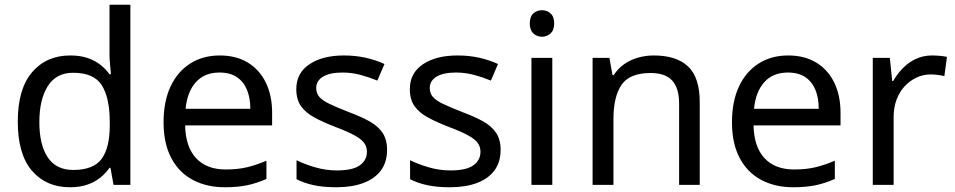

<svg xmlns="http://www.w3.org/2000/svg" viewBox="-20 -780 4030 810"><path d="M275 10Q175 10 115 -59.5Q55 -129 55 -267Q55 -405 115.5 -475.5Q176 -546 276 -546Q318 -546 349 -535.5Q380 -525 403 -507Q426 -489 442 -467H448Q447 -480 444.5 -505.5Q442 -531 442 -546V-760H530V0H459L446 -72H442Q426 -49 403 -30.5Q380 -12 348.5 -1Q317 10 275 10ZM289 -63Q374 -63 408.5 -109.5Q443 -156 443 -250V-266Q443 -366 410 -419.5Q377 -473 288 -473Q217 -473 181.5 -416.5Q146 -360 146 -265Q146 -169 181.5 -116Q217 -63 289 -63Z M907 -546Q976 -546 1025.5 -516Q1075 -486 1101.5 -431.5Q1128 -377 1128 -304V-251H761Q763 -160 807.5 -112.5Q852 -65 932 -65Q983 -65 1022.5 -74.5Q1062 -84 1104 -102V-25Q1063 -7 1023 1.5Q983 10 928 10Q852 10 793.5 -21Q735 -52 702.5 -113.5Q670 -175 670 -264Q670 -352 699.5 -415Q729 -478 782.5 -512Q836 -546 907 -546ZM906 -474Q843 -474 806.5 -433.5Q770 -393 763 -321H1036Q1036 -367 1022 -401Q1008 -435 979.5 -454.5Q951 -474 906 -474Z M1613 -148Q1613 -96 1587 -61Q1561 -26 1513 -8Q1465 10 1399 10Q1343 10 1302.5 1Q1262 -8 1231 -24V-104Q1263 -88 1308.5 -74.5Q1354 -61 1401 -61Q1468 -61 1498 -82.5Q1528 -104 1528 -140Q1528 -160 1517 -176Q1506 -192 1477.5 -208Q1449 -224 1396 -244Q1344 -264 1307 -284Q1270 -304 1250 -332Q1230 -360 1230 -404Q1230 -472 1285.5 -509Q1341 -546 1431 -546Q1480 -546 1522.5 -536.5Q1565 -527 1602 -510L1572 -440Q1538 -454 1501 -464Q1464 -474 1425 -474Q1371 -474 1342.5 -456.5Q1314 -439 1314 -409Q1314 -387 1327 -371.5Q1340 -356 1370.5 -341.5Q1401 -327 1452 -307Q1503 -288 1539 -268Q1575 -248 1594 -219.5Q1613 -191 1613 -148Z M2092 -148Q2092 -96 2066 -61Q2040 -26 1992 -8Q1944 10 1878 10Q1822 10 1781.5 1Q1741 -8 1710 -24V-104Q1742 -88 1787.5 -74.5Q1833 -61 1880 -61Q1947 -61 1977 -82.5Q2007 -104 2007 -140Q2007 -160 1996 -176Q1985 -192 1956.5 -208Q1928 -224 1875 -244Q1823 -264 1786 -284Q1749 -304 1729 -332Q1709 -360 1709 -404Q1709 -472 1764.5 -509Q1820 -546 1910 -546Q1959 -546 2001.5 -536.5Q2044 -527 2081 -510L2051 -440Q2017 -454 1980 -464Q1943 -474 1904 -474Q1850 -474 1821.5 -456.5Q1793 -439 1793 -409Q1793 -387 1806 -371.5Q1819 -356 1849.5 -341.5Q1880 -327 1931 -307Q1982 -288 2018 -268Q2054 -248 2073 -219.5Q2092 -191 2092 -148Z M2310 -536V0H2222V-536ZM2267 -737Q2287 -737 2302.5 -723.5Q2318 -710 2318 -681Q2318 -653 2302.5 -639Q2287 -625 2267 -625Q2245 -625 2230 -639Q2215 -653 2215 -681Q2215 -710 2230 -723.5Q2245 -737 2267 -737Z M2738 -546Q2834 -546 2883 -499.5Q2932 -453 2932 -349V0H2845V-343Q2845 -408 2816 -440Q2787 -472 2725 -472Q2636 -472 2602 -422Q2568 -372 2568 -278V0H2480V-536H2551L2564 -463H2569Q2587 -491 2613.5 -509.5Q2640 -528 2672 -537Q2704 -546 2738 -546Z M3305 -546Q3374 -546 3423.5 -516Q3473 -486 3499.5 -431.5Q3526 -377 3526 -304V-251H3159Q3161 -160 3205.5 -112.5Q3250 -65 3330 -65Q3381 -65 3420.5 -74.5Q3460 -84 3502 -102V-25Q3461 -7 3421 1.5Q3381 10 3326 10Q3250 10 3191.5 -21Q3133 -52 3100.5 -113.5Q3068 -175 3068 -264Q3068 -352 3097.5 -415Q3127 -478 3180.5 -512Q3234 -546 3305 -546ZM3304 -474Q3241 -474 3204.5 -433.5Q3168 -393 3161 -321H3434Q3434 -367 3420 -401Q3406 -435 3377.5 -454.5Q3349 -474 3304 -474Z M3912 -546Q3927 -546 3944.5 -544.5Q3962 -543 3975 -540L3964 -459Q3951 -462 3935.5 -464Q3920 -466 3906 -466Q3875 -466 3847 -453Q3819 -440 3797 -416.5Q3775 -393 3762.5 -360Q3750 -327 3750 -286V0H3662V-536H3734L3744 -438H3748Q3765 -468 3789 -492.5Q3813 -517 3844 -531.5Q3875 -546 3912 -546Z"/></svg>

Font: uguzrati85
Style: Book
Weight: 400
Designer: Jelle Bosma - Monotype Design Team, Universal Thirst
Foundry: Monotype Imaging Inc.
Version: Version 2.106